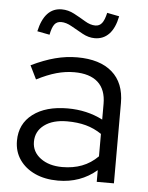

<svg xmlns="http://www.w3.org/2000/svg" viewBox="-52 -750 620 802"><g transform="rotate(5 258.0 -349.0)"><path d="M221 9Q166 9 124.5 -10Q83 -29 59.5 -63Q36 -97 36 -142Q36 -213 90 -254Q144 -295 236 -295Q317 -295 383 -261V-327Q383 -387 349 -417.5Q315 -448 250 -448Q213 -448 175.5 -437.5Q138 -427 93 -404L65 -461Q119 -487 165 -499Q211 -511 257 -511Q352 -511 403.5 -466Q455 -421 455 -337V0H383V-49Q349 -20 308.5 -5.5Q268 9 221 9ZM107 -144Q107 -102 142.5 -75.5Q178 -49 234 -49Q279 -49 316 -63Q353 -77 383 -107V-201Q352 -222 317 -231.5Q282 -241 238 -241Q178 -241 142.5 -214.5Q107 -188 107 -144ZM133 -595 81 -605Q103 -705 175 -705Q202 -705 227.5 -691.5Q253 -678 276 -664Q299 -650 320 -650Q337 -650 347.5 -663Q358 -676 365 -707L416 -697Q406 -647 382 -622Q358 -597 322 -597Q296 -597 270.5 -611Q245 -625 221.5 -638.5Q198 -652 177 -652Q159 -652 149 -639Q139 -626 133 -595Z"/></g></svg>

Font: Red Hat Display VF
Style: Regular
Weight: 300
Designer: Pentagram, MCKL
Foundry: Pentagram, MCKL
Version: Version 1.023